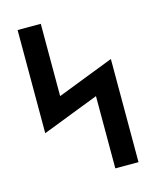

<svg xmlns="http://www.w3.org/2000/svg" viewBox="-111 -812 722 888"><g transform="rotate(-15 250.0 -367.5)"><path d="M330 0V-346L59 -241V-735H170V-389L441 -494V0Z"/></g></svg>

Font: Iosevka SS08 Regular
Style: Bold
Weight: 700
Monospace: yes
Designer: Belleve Invis
Foundry: Belleve Invis
Version: Version 16.3.4; ttfautohint (v1.8.4)